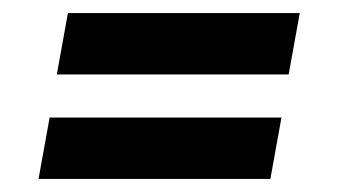

<svg xmlns="http://www.w3.org/2000/svg" viewBox="-20 -424 525 294"><path d="M422 -310H67L84 -404H439ZM394 -150H39L56 -244H411Z"/></svg>

Font: Cabin
Style: Bold Italic
Weight: 700
Designer: Pablo Impallari
Foundry: Pablo Impallari. www.impallari.com Igino Marini. www.ikern.com
Version: Version 1.005